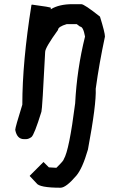

<svg xmlns="http://www.w3.org/2000/svg" viewBox="-20 -671 555 903"><path d="M333.5 -185.1Q341.8 -346.2 379.9 -499Q371.6 -545.9 356.4 -545.9L340.8 -557.6H293.9Q252.9 -545.4 252.9 -530.3Q192.4 -446.8 192.4 -426.8Q178.7 -154.8 174.8 -145.5Q141.1 -36.6 127.9 -26.4Q114.3 -16.6 102.5 -16.6H92.8Q60.1 -16.6 51.8 -59.6V-61.5Q51.8 -71.8 85 -178.7Q85 -379.4 127.9 -647.5L129.9 -649.4Q219.7 -637.7 219.7 -633.8V-631.8L217.8 -629.9V-627.9H219.7Q258.3 -651.4 321.3 -651.4H362.3Q376.5 -651.4 450.2 -592.8Q473.6 -517.6 473.6 -499Q446.3 -371.1 430.7 -256.8L430.2 -253.9Q433.6 -181.2 393.6 32.2Q367.7 121.6 338.9 155.3Q290.5 211.9 264.6 211.9Q165 211.9 151.4 190.4L120.1 157.2V155.3L184.6 90.8L210 116.2H211.9L245.1 118.2Q280.3 84 280.3 77.1Q305.2 36.6 333.5 -185.1Z"/></svg>

Font: ww_drahtTSB
Style: Regular
Weight: 400
Designer: Dr. Wolfgang Wiebecke
Version: Version 1.06 May 21, 2010, initial release